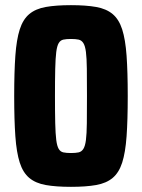

<svg xmlns="http://www.w3.org/2000/svg" viewBox="-20 -716 551 744"><path d="M255 8Q197 8 157.5 1Q118 -6 93.5 -26.5Q69 -47 56.5 -86Q44 -125 39.5 -188Q35 -251 35 -344Q35 -437 39.5 -500Q44 -563 56.5 -602Q69 -641 93.5 -661.5Q118 -682 157.5 -689Q197 -696 255 -696Q313 -696 352.5 -689Q392 -682 416.5 -661.5Q441 -641 453.5 -602Q466 -563 470.5 -500Q475 -437 475 -344Q475 -251 470.5 -188Q466 -125 453.5 -86Q441 -47 416.5 -26.5Q392 -6 352.5 1Q313 8 255 8ZM255 -123Q273 -123 284.5 -125.5Q296 -128 303 -139Q310 -150 313 -173.5Q316 -197 316.5 -238.5Q317 -280 317 -344Q317 -408 316.5 -449.5Q316 -491 313 -514.5Q310 -538 303 -549Q296 -560 284.5 -562.5Q273 -565 255 -565Q237 -565 225.5 -562.5Q214 -560 207.5 -549Q201 -538 198 -514.5Q195 -491 194 -449.5Q193 -408 193 -344Q193 -280 194 -238.5Q195 -197 198 -173.5Q201 -150 207.5 -139Q214 -128 225.5 -125.5Q237 -123 255 -123Z"/></svg>

Font: Saira Condensed ExtraBold
Style: Regular
Weight: 800
Width: 3
Designer: Hector Gatti with collaboration of the Omnibus-Type team
Foundry: Omnibus-Type
Version: Version 1.101